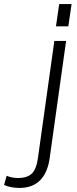

<svg xmlns="http://www.w3.org/2000/svg" viewBox="-168 -742 382 947"><path d="M-72 185Q-93 185 -113.5 181Q-134 177 -148 170L-135 125Q-124 130 -109 133Q-94 136 -80 136Q-33 136 -10.5 113.5Q12 91 19 38L100 -540H158L77 38Q67 110 29.5 147.5Q-8 185 -72 185ZM185 -722 169 -612H108L124 -722Z"/></svg>

Font: Pathway Extreme Condensed Thin
Style: Italic
Weight: 250
Width: 3
Italic angle: -8°
Version: Version 1.001;gftools[0.9.26]